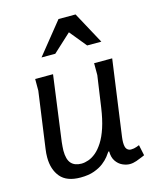

<svg xmlns="http://www.w3.org/2000/svg" viewBox="-112 -812 735 903"><g transform="rotate(-15 255.0 -360.5)"><path d="M168 -490 125 -171Q124 -160 123 -149.5Q122 -139 122 -130Q122 -87 139 -68Q156 -49 189 -49Q205 -49 223.5 -55.5Q242 -62 260 -77Q278 -92 295 -118.5Q312 -145 325 -184.5Q338 -224 346 -279L368 -432V-490H456L405 -121Q404 -114 403.5 -107Q403 -100 403 -95Q403 -71 411 -62Q419 -53 431 -53Q446 -53 459 -58Q472 -63 472 -63L483 -11Q483 -11 470.5 -5.5Q458 0 441 6Q424 12 408 12Q391 12 372.5 3.5Q354 -5 341.5 -23.5Q329 -42 329 -71H325Q320 -63 309 -49Q298 -35 280 -21Q262 -7 234.5 3Q207 13 168 13Q101 13 70.5 -23.5Q40 -60 40 -119Q40 -138 43 -159L81 -433V-490ZM291 -661 203 -580H136L260 -734H343L427 -579H358Z"/></g></svg>

Font: Rosario
Style: Italic
Weight: 400
Italic angle: -8.05°
Designer: Hector Gatti
Foundry: Omnibus Type
Version: Version 1.201